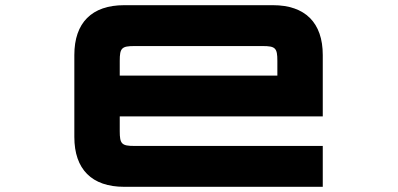

<svg xmlns="http://www.w3.org/2000/svg" viewBox="-20 -720 1534 740"><path d="M1032 -700H458.5C334 -700 266.5 -632.5 266.5 -508V-192C266.5 -67.5 334 0 458.5 0H1224V-157.5H498.5C449 -157.5 441.5 -165 441.5 -214.5V-271.5H1224V-508C1224 -632.5 1156 -700 1032 -700ZM441.5 -428.5V-485.5C441.5 -535 449 -542.5 498.5 -542.5H992C1041.5 -542.5 1049 -535 1049 -485.5V-428.5Z"/></svg>

Font: Melete Bold
Style: Regular
Weight: 700
Width: 6
Designer: Sora Sagano
Foundry: DOT COLON
Version: Version 0.200;FEAKit 1.0